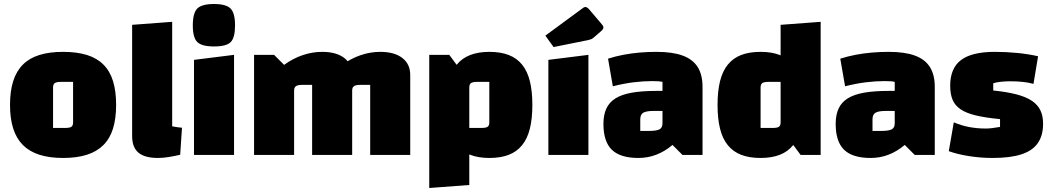

<svg xmlns="http://www.w3.org/2000/svg" viewBox="-20 -774 5255 959"><path d="M295 15Q227 15 177 -1Q127 -17 94.5 -49.5Q62 -82 46 -132Q30 -182 30 -250Q30 -319 46 -369Q62 -419 94.5 -451.5Q127 -484 177 -499.5Q227 -515 295 -515Q364 -515 414 -499.5Q464 -484 496.5 -451.5Q529 -419 544.5 -369Q560 -319 560 -250Q560 -182 544.5 -132Q529 -82 496.5 -49.5Q464 -17 414 -1Q364 15 295 15ZM245 -135H306Q329 -135 337 -141Q345 -147 345 -163V-365H284Q262 -365 253.5 -359Q245 -353 245 -337Z M840 -143Q855 -140 867 -138.5Q879 -137 889 -136L880 -1Q850 6 822 10.5Q794 15 769 15Q703 15 671.5 -11.5Q640 -38 640 -94V-650L840 -665Z M949 -475 1149 -500V0H949ZM1049 -542Q988 -542 965.5 -564Q943 -586 943 -647Q943 -709 965.5 -731.5Q988 -754 1049 -754Q1109 -754 1131.5 -731.5Q1154 -709 1154 -647Q1154 -586 1132.5 -564Q1111 -542 1049 -542Z M1249 0V-500H1349L1399 -450Q1443 -482 1491.5 -498.5Q1540 -515 1589 -515Q1660 -515 1699.5 -484.5Q1739 -454 1739 -400V0H1539V-350H1488Q1467 -350 1458 -343.5Q1449 -337 1449 -322V0ZM1539 0V-500L1689 -450Q1733 -482 1781.5 -498.5Q1830 -515 1879 -515Q1950 -515 1989.5 -484.5Q2029 -454 2029 -400V0H1829V-350H1778Q1757 -350 1748 -343.5Q1739 -337 1739 -322V0Z M2424 15Q2369 15 2328 -1Q2287 -17 2261 -49.5Q2235 -82 2222 -132Q2209 -182 2209 -250Q2209 -318 2222 -368Q2235 -418 2261 -450.5Q2287 -483 2328 -499Q2369 -515 2424 -515Q2480 -515 2520.5 -499.5Q2561 -484 2587.5 -451.5Q2614 -419 2626.5 -369Q2639 -319 2639 -250Q2639 -181 2626.5 -131Q2614 -81 2587.5 -48.5Q2561 -16 2520.5 -0.5Q2480 15 2424 15ZM2324 -135H2385Q2408 -135 2416 -141Q2424 -147 2424 -163V-365H2363Q2341 -365 2332.5 -359Q2324 -353 2324 -337ZM2124 165V-500H2224L2324 -365V150Z M2719 -475 2919 -500V0H2719ZM2745 -539 2704 -596 2893 -735Q2898 -739 2904 -739Q2912 -739 2922 -728L2985 -654Q2994 -644 2994 -637Q2994 -629 2983 -619L2945 -586Q2939 -581 2933.5 -578.5Q2928 -576 2919 -574Z M3169 15Q3078 15 3036 -26Q2994 -67 2994 -155Q2994 -200 3008.5 -231.5Q3023 -263 3054 -282.5Q3085 -302 3135.5 -311Q3186 -320 3259 -320H3319V-220H3247Q3208 -220 3193 -211Q3178 -202 3178 -178V-120H3220Q3259 -120 3274 -128Q3289 -136 3289 -158V-365Q3274 -369 3239 -369Q3194 -369 3145 -363Q3096 -357 3041 -343L3017 -481Q3055 -493 3094.5 -500.5Q3134 -508 3175.5 -511.5Q3217 -515 3259 -515Q3339 -515 3389.5 -496.5Q3440 -478 3464.5 -439.5Q3489 -401 3489 -340V0H3389L3339 -50Q3262 15 3169 15Z M3779 -515Q3835 -515 3875.5 -499Q3916 -483 3942 -450.5Q3968 -418 3981 -368Q3994 -318 3994 -250Q3994 -182 3981 -132Q3968 -82 3942 -49.5Q3916 -17 3875.5 -1Q3835 15 3779 15Q3723 15 3682.5 -0.5Q3642 -16 3615.5 -48.5Q3589 -81 3576.5 -131Q3564 -181 3564 -250Q3564 -319 3576.5 -369Q3589 -419 3615.5 -451.5Q3642 -484 3682.5 -499.5Q3723 -515 3779 -515ZM3879 -365H3818Q3796 -365 3787.5 -359Q3779 -353 3779 -337V-135H3840Q3863 -135 3871 -141Q3879 -147 3879 -163ZM4079 -665V0H3979L3879 -135V-650Z M4329 15Q4238 15 4196 -26Q4154 -67 4154 -155Q4154 -200 4168.5 -231.5Q4183 -263 4214 -282.5Q4245 -302 4295.5 -311Q4346 -320 4419 -320H4479V-220H4407Q4368 -220 4353 -211Q4338 -202 4338 -178V-120H4380Q4419 -120 4434 -128Q4449 -136 4449 -158V-365Q4434 -369 4399 -369Q4354 -369 4305 -363Q4256 -357 4201 -343L4177 -481Q4215 -493 4254.5 -500.5Q4294 -508 4335.5 -511.5Q4377 -515 4419 -515Q4499 -515 4549.5 -496.5Q4600 -478 4624.5 -439.5Q4649 -401 4649 -340V0H4549L4499 -50Q4422 15 4329 15Z M4726 -346Q4726 -433 4780 -474Q4834 -515 4949 -515Q5006 -515 5061.5 -509.5Q5117 -504 5165 -493L5142 -355Q5117 -362 5088.5 -365Q5060 -368 5025 -368Q5002 -368 4978.5 -365.5Q4955 -363 4941 -358V-322Q5010 -315 5057.5 -302.5Q5105 -290 5134 -270.5Q5163 -251 5176.5 -223Q5190 -195 5190 -156Q5190 -97 5163.5 -59Q5137 -21 5081.5 -3Q5026 15 4938 15Q4880 15 4821.5 6Q4763 -3 4719 -19L4744 -163Q4815 -132 4904 -132Q4917 -132 4935 -134Q4953 -136 4975 -140V-179Q4902 -186 4854 -197.5Q4806 -209 4778 -228Q4750 -247 4738 -275.5Q4726 -304 4726 -346Z"/></svg>

Font: Changa ExtraLight ExtraBold
Style: Regular
Weight: 800
Version: Version 3.002; ttfautohint (v1.8.2)